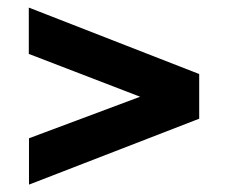

<svg xmlns="http://www.w3.org/2000/svg" viewBox="-20 -604 618 520"><path d="M58.5 -104V-229.5L359.5 -342L58 -458V-583.5L519.5 -403.5V-282.5Z"/></svg>

Font: Public Sans Thin
Style: Bold
Weight: 700
Version: Version 2.001